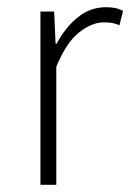

<svg xmlns="http://www.w3.org/2000/svg" viewBox="-20 -512 361 532"><path d="M92 0V-480H130L134 -391H137Q161 -436 195.5 -464Q230 -492 273 -492Q287 -492 298 -490Q309 -488 321 -482L311 -442Q299 -447 290 -448.5Q281 -450 267 -450Q235 -450 199.5 -422.5Q164 -395 136 -327V0Z"/></svg>

Font: hySource Sans Pro Light
Style: Regular
Weight: 300
Designer: Paul D. Hunt
Foundry: Adobe Systems Incorporated
Version: Version 2.021;PS 2.000;hotconv 1.0.86;makeotf.lib2.5.63406